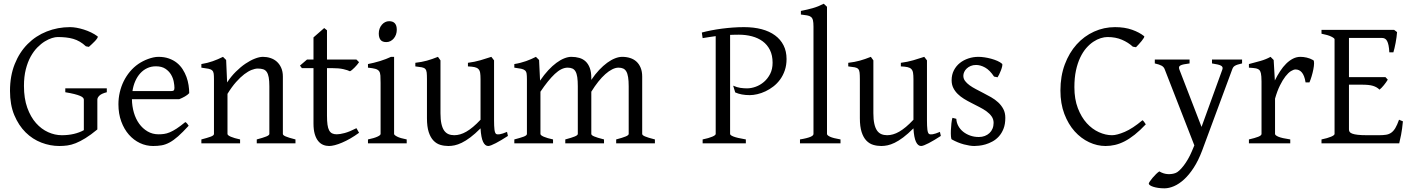

<svg xmlns="http://www.w3.org/2000/svg" viewBox="-20 -777 7657 1041"><path d="M508.8 -580.1Q512.2 -577.6 507.8 -570.6Q503.4 -563.5 495.4 -554.7Q487.3 -545.9 477.8 -537.4Q468.3 -528.8 461.9 -522.9L445.8 -525.9Q429.7 -541 412.6 -551Q395.5 -561 376.7 -566.4Q357.9 -571.8 336.9 -574Q315.9 -576.2 292 -576.2Q279.8 -576.2 261.5 -570.6Q243.2 -564.9 222.9 -552.5Q202.6 -540 182.6 -519.8Q162.6 -499.5 146.2 -470Q129.9 -440.4 119.9 -401.1Q109.9 -361.8 109.9 -311Q109.9 -243.2 127.9 -192.9Q146 -142.6 175.3 -109.6Q204.6 -76.7 241.2 -60.3Q277.8 -43.9 314.9 -43.9Q350.6 -43.9 380.6 -51Q410.6 -58.1 434.6 -71.3V-236.8Q434.6 -242.2 429.9 -247.3Q425.3 -252.4 413.8 -257.3Q402.3 -262.2 383.1 -267.1Q363.8 -272 334 -276.9V-297.9H559.1V-276.9Q531.2 -270 519.5 -259Q507.8 -248 507.8 -236.8V-75.2Q471.7 -45.4 443.1 -27.8Q414.6 -10.3 390.6 -0.7Q366.7 8.8 345.2 11.7Q323.7 14.6 301.8 14.6Q252.4 14.6 204.6 -3.7Q156.7 -22 118.9 -59.3Q81.1 -96.7 57.6 -152.6Q34.2 -208.5 34.2 -284.2Q34.2 -365.2 59.8 -429.4Q85.4 -493.7 129.9 -538.3Q174.3 -583 233.6 -606.4Q293 -629.9 359.9 -629.9Q376 -629.9 395.3 -626.5Q414.6 -623 434.6 -616.7Q454.6 -610.4 473.9 -601.1Q493.2 -591.8 508.8 -580.1Z M825.2 -417.5Q799.8 -417.5 778.6 -407.7Q757.3 -397.9 741 -380.1Q724.6 -362.3 713.6 -337.6Q702.6 -313 698.2 -283.2H907.2Q918.5 -283.2 922.1 -286.9Q925.8 -290.5 925.8 -300.8Q925.8 -314 922.1 -333.7Q918.5 -353.5 907.5 -372.3Q896.5 -391.1 876.7 -404.3Q856.9 -417.5 825.2 -417.5ZM1005.9 -272Q997.1 -262.2 982.4 -253.9Q967.8 -245.6 952.1 -239.3H695.3Q695.8 -201.2 705.8 -166.7Q715.8 -132.3 734.6 -106.2Q753.4 -80.1 780 -64.5Q806.6 -48.8 839.8 -48.8Q855 -48.8 869.4 -50.8Q883.8 -52.7 900.4 -59.6Q917 -66.4 937.3 -79.6Q957.5 -92.8 984.9 -115.2Q991.2 -111.8 995.8 -105.5Q1000.5 -99.1 1002.9 -95.2Q970.2 -59.6 945.6 -37.8Q920.9 -16.1 899.2 -4.4Q877.4 7.3 856.2 11Q835 14.6 810.1 14.6Q772.5 14.6 738.5 -1.5Q704.6 -17.6 678.7 -47.1Q652.8 -76.7 637.5 -118.4Q622.1 -160.2 622.1 -211.9Q622.1 -244.6 629.4 -276.4Q636.7 -308.1 650.6 -336.4Q664.6 -364.7 684.6 -388.7Q704.6 -412.6 730 -430.2Q740.7 -437.5 754.2 -444.6Q767.6 -451.7 782.2 -457Q796.9 -462.4 811.3 -465.6Q825.7 -468.8 838.9 -468.8Q870.6 -468.8 895.5 -460Q920.4 -451.2 939 -436.3Q957.5 -421.4 970.2 -401.6Q982.9 -381.8 991 -359.9Q999 -337.9 1002.4 -315.2Q1005.9 -292.5 1005.9 -272Z M1372.1 0V-21Q1407.2 -30.3 1423.8 -37.1Q1440.4 -43.9 1440.4 -50.8V-309.1Q1440.4 -338.9 1437 -357.4Q1433.6 -376 1426.3 -386.7Q1418.9 -397.5 1407 -401.4Q1395 -405.3 1377.9 -405.3Q1362.8 -405.3 1344.2 -397.9Q1325.7 -390.6 1304.4 -374.5Q1283.2 -358.4 1260 -332.3Q1236.8 -306.2 1213.4 -268.1V-50.8Q1213.4 -43.5 1231.7 -35.6Q1250 -27.8 1281.7 -21V0H1071.8V-21Q1104 -29.3 1122.1 -35.9Q1140.1 -42.5 1140.1 -50.8V-347.2Q1140.1 -366.2 1138.7 -377.4Q1137.2 -388.7 1130.6 -395Q1124 -401.4 1110.4 -404.3Q1096.7 -407.2 1071.8 -410.2V-429.7Q1105 -435.1 1133.3 -445.1Q1161.6 -455.1 1189 -468.8L1206.1 -451.7L1211.4 -330.1Q1232.9 -362.8 1258.8 -388.4Q1284.7 -414.1 1311 -431.9Q1337.4 -449.7 1362.1 -459.2Q1386.7 -468.8 1405.8 -468.8Q1426.8 -468.8 1446.3 -462.4Q1465.8 -456.1 1480.7 -442.9Q1495.6 -429.7 1504.6 -409.4Q1513.7 -389.2 1513.7 -361.8V-50.8Q1513.7 -43.9 1528.6 -37.4Q1543.5 -30.8 1582 -21V0Z M1926.8 -57.1Q1902.8 -39.6 1879.4 -26.1Q1856 -12.7 1834.7 -3.7Q1813.5 5.4 1795.4 10Q1777.3 14.6 1764.6 14.6Q1747.6 14.6 1732.2 8.3Q1716.8 2 1705.1 -12.5Q1693.4 -26.9 1686.5 -50.3Q1679.7 -73.7 1679.7 -107.9V-407.7H1616.7L1606.4 -421.4L1644.5 -454.1H1679.7V-574.2L1737.8 -625L1752.9 -612.8V-454.1H1912.6L1926.8 -439.9Q1922.4 -433.1 1915.8 -425.3Q1909.2 -417.5 1902.3 -410.6Q1895.5 -403.8 1888.9 -398.2Q1882.3 -392.6 1877.4 -390.6Q1865.7 -396.5 1841.8 -402.1Q1817.9 -407.7 1778.3 -407.7H1752.9V-149.9Q1752.9 -120.6 1755.6 -101.1Q1758.3 -81.5 1764.6 -70.1Q1771 -58.6 1781 -53.7Q1791 -48.8 1805.7 -48.8Q1822.8 -48.8 1848.6 -55.7Q1874.5 -62.5 1912.6 -82Z M1975.1 0V-21Q2008.3 -27.8 2025.9 -35.9Q2043.5 -43.9 2043.5 -50.8V-327.1Q2043.5 -352.1 2042.5 -367.4Q2041.5 -382.8 2035.2 -391.4Q2028.8 -399.9 2014.9 -403.8Q2001 -407.7 1975.1 -410.2V-429.7Q1990.2 -432.6 2007.1 -436.8Q2023.9 -440.9 2040.5 -446Q2057.1 -451.2 2072.3 -457Q2087.4 -462.9 2100.1 -468.8H2116.7V-50.8Q2116.7 -44.9 2133.1 -36.4Q2149.4 -27.8 2185.1 -21V0ZM2131.3 -615.7Q2131.3 -602.1 2127 -589.8Q2122.6 -577.6 2115 -568.6Q2107.4 -559.6 2097.2 -554.2Q2086.9 -548.8 2074.7 -548.8Q2052.7 -548.8 2043.2 -561Q2033.7 -573.2 2033.7 -595.7Q2033.7 -609.4 2038.1 -621.6Q2042.5 -633.8 2050.3 -642.8Q2058.1 -651.9 2068.1 -657Q2078.1 -662.1 2089.8 -662.1Q2131.3 -662.1 2131.3 -615.7Z M2733.9 -40Q2715.8 -28.3 2699.2 -18.3Q2682.6 -8.3 2668.5 -1Q2654.3 6.3 2643.6 10.5Q2632.8 14.6 2627 14.6Q2609.9 14.6 2599.1 -8.1Q2588.4 -30.8 2585.4 -81.1Q2555.2 -50.8 2530 -32Q2504.9 -13.2 2483.6 -2.9Q2462.4 7.3 2444.6 11Q2426.8 14.6 2411.1 14.6Q2388.2 14.6 2367.2 8.3Q2346.2 2 2330.1 -14.9Q2314 -31.7 2304.4 -61Q2294.9 -90.3 2294.9 -136.2V-347.2Q2294.9 -370.6 2293.5 -383.5Q2292 -396.5 2285.9 -403.1Q2279.8 -409.7 2267.1 -412.1Q2254.4 -414.6 2231.9 -417V-436.5Q2249.5 -438.5 2264.9 -441.4Q2280.3 -444.3 2294.7 -448.2Q2309.1 -452.1 2323.7 -457.3Q2338.4 -462.4 2354.5 -468.8L2368.2 -449.7V-163.1Q2368.2 -128.9 2373.3 -106Q2378.4 -83 2387.9 -69.3Q2397.5 -55.7 2411.4 -49.8Q2425.3 -43.9 2442.9 -43.9Q2458.5 -43.9 2474.9 -48.6Q2491.2 -53.2 2508.5 -63.2Q2525.9 -73.2 2544.9 -89.1Q2564 -105 2585.4 -127.9V-347.2Q2585.4 -369.1 2583.3 -382.3Q2581.1 -395.5 2573.7 -402.8Q2566.4 -410.2 2553 -413.1Q2539.6 -416 2517.1 -417V-436.5Q2552.2 -440.9 2584.5 -450.2Q2616.7 -459.5 2644 -468.8L2658.7 -449.7V-124Q2658.7 -93.8 2660.9 -74.7Q2663.1 -55.7 2669.9 -50.8Q2675.8 -46.9 2689.9 -49.1Q2704.1 -51.3 2729 -62Z M3320.8 0V-21Q3356 -30.3 3372.3 -37.1Q3388.7 -43.9 3388.7 -50.8V-309.1Q3388.7 -338.9 3385.5 -358.6Q3382.3 -378.4 3375.7 -389.6Q3369.1 -400.9 3358.6 -405.5Q3348.1 -410.2 3333.5 -410.2Q3317.4 -410.2 3299.3 -401.1Q3281.2 -392.1 3262.2 -375.2Q3243.2 -358.4 3223.9 -334.2Q3204.6 -310.1 3186 -279.8V-50.8Q3186 -43.9 3201.2 -37.4Q3216.3 -30.8 3254.9 -21V0H3044.9V-21Q3080.1 -30.3 3096.4 -37.1Q3112.8 -43.9 3112.8 -50.8V-309.1Q3112.8 -338.9 3109.9 -358.6Q3106.9 -378.4 3100.3 -389.6Q3093.8 -400.9 3083.3 -405.5Q3072.8 -410.2 3057.6 -410.2Q3024.4 -410.2 2988 -376Q2951.7 -341.8 2910.2 -279.8V-50.8Q2910.2 -43.5 2928.5 -35.6Q2946.8 -27.8 2978.5 -21V0H2768.6V-21Q2800.8 -29.3 2818.8 -35.9Q2836.9 -42.5 2836.9 -50.8V-347.2Q2836.9 -366.7 2835.2 -377.9Q2833.5 -389.2 2826.4 -395.3Q2819.3 -401.4 2805.7 -404.3Q2792 -407.2 2768.6 -410.2V-429.7Q2787.1 -432.6 2802.7 -436.8Q2818.4 -440.9 2832.5 -445.8Q2846.7 -450.7 2859.6 -456.5Q2872.6 -462.4 2885.7 -468.8L2902.8 -451.7L2908.2 -339.8Q2930.2 -372.1 2952.6 -396.2Q2975.1 -420.4 2997.1 -436.5Q3019 -452.6 3039.6 -460.7Q3060.1 -468.8 3077.6 -468.8Q3101.1 -468.8 3120.8 -463.1Q3140.6 -457.5 3155 -444.1Q3169.4 -430.7 3177.7 -408.7Q3186 -386.7 3186 -354V-343.8Q3206.5 -374.5 3228.5 -397.7Q3250.5 -420.9 3272.2 -436.8Q3293.9 -452.6 3314.7 -460.7Q3335.4 -468.8 3353.5 -468.8Q3377 -468.8 3396.7 -462.4Q3416.5 -456.1 3430.9 -442.9Q3445.3 -429.7 3453.6 -409.4Q3461.9 -389.2 3461.9 -361.8V-50.8Q3461.9 -43.9 3477.1 -37.4Q3492.2 -30.8 3530.8 -21V0Z M3789.6 0V-21Q3822.8 -27.8 3841.6 -35.9Q3860.4 -43.9 3860.4 -50.8V-581.1Q3842.3 -578.6 3824.5 -575.9Q3806.6 -573.2 3789.6 -570.3L3785.2 -600.6Q3808.6 -606.9 3836.2 -612.3Q3863.8 -617.7 3893.6 -621.6Q3923.3 -625.5 3953.9 -627.7Q3984.4 -629.9 4014.2 -629.9Q4066.9 -629.9 4109.4 -618.7Q4151.9 -607.4 4181.9 -585.4Q4211.9 -563.5 4228.3 -531.2Q4244.6 -499 4244.6 -457Q4244.6 -423.3 4235.1 -395.5Q4225.6 -367.7 4209.7 -345.9Q4193.8 -324.2 4173.3 -308.3Q4152.8 -292.5 4130.6 -282Q4108.4 -271.5 4086.2 -266.4Q4064 -261.2 4044.9 -261.2Q3999 -261.2 3966.3 -275.9L3955.1 -312.5Q3975.6 -303.2 3994.4 -300.5Q4013.2 -297.9 4030.3 -297.9Q4052.7 -297.9 4077.1 -306.6Q4101.6 -315.4 4122.1 -333Q4142.6 -350.6 4155.8 -376.5Q4168.9 -402.3 4168.9 -437Q4168.9 -477.1 4154.5 -505.9Q4140.1 -534.7 4115.2 -553Q4090.3 -571.3 4057.1 -580.1Q4023.9 -588.9 3986.3 -588.9Q3974.1 -588.9 3962.2 -588.6Q3950.2 -588.4 3938.5 -587.9V-50.8Q3938.5 -47.9 3942.4 -44.4Q3946.3 -41 3955.8 -37.1Q3965.3 -33.2 3981.9 -29.3Q3998.5 -25.4 4023.9 -21V0Z M4317.4 0V-21Q4338.4 -24.4 4352.5 -28.1Q4366.7 -31.7 4375 -35.4Q4383.3 -39.1 4387 -43Q4390.6 -46.9 4390.6 -50.8V-632.8Q4390.6 -654.8 4387.7 -667Q4384.8 -679.2 4377 -685.3Q4369.1 -691.4 4356 -693.6Q4342.8 -695.8 4322.3 -698.2V-717.8Q4357.4 -724.6 4386.7 -732.9Q4416 -741.2 4446.3 -756.8L4463.9 -740.2V-50.8Q4463.9 -43.5 4480.5 -35.6Q4497.1 -27.8 4537.1 -21V0Z M5081.1 -40Q5063 -28.3 5046.4 -18.3Q5029.8 -8.3 5015.6 -1Q5001.5 6.3 4990.7 10.5Q4980 14.6 4974.1 14.6Q4957 14.6 4946.3 -8.1Q4935.5 -30.8 4932.6 -81.1Q4902.3 -50.8 4877.2 -32Q4852.1 -13.2 4830.8 -2.9Q4809.6 7.3 4791.7 11Q4773.9 14.6 4758.3 14.6Q4735.4 14.6 4714.4 8.3Q4693.4 2 4677.2 -14.9Q4661.1 -31.7 4651.6 -61Q4642.1 -90.3 4642.1 -136.2V-347.2Q4642.1 -370.6 4640.6 -383.5Q4639.2 -396.5 4633.1 -403.1Q4627 -409.7 4614.3 -412.1Q4601.6 -414.6 4579.1 -417V-436.5Q4596.7 -438.5 4612.1 -441.4Q4627.4 -444.3 4641.8 -448.2Q4656.2 -452.1 4670.9 -457.3Q4685.5 -462.4 4701.7 -468.8L4715.3 -449.7V-163.1Q4715.3 -128.9 4720.5 -106Q4725.6 -83 4735.1 -69.3Q4744.6 -55.7 4758.5 -49.8Q4772.5 -43.9 4790 -43.9Q4805.7 -43.9 4822 -48.6Q4838.4 -53.2 4855.7 -63.2Q4873 -73.2 4892.1 -89.1Q4911.1 -105 4932.6 -127.9V-347.2Q4932.6 -369.1 4930.4 -382.3Q4928.2 -395.5 4920.9 -402.8Q4913.6 -410.2 4900.1 -413.1Q4886.7 -416 4864.3 -417V-436.5Q4899.4 -440.9 4931.6 -450.2Q4963.9 -459.5 4991.2 -468.8L5005.9 -449.7V-124Q5005.9 -93.8 5008.1 -74.7Q5010.3 -55.7 5017.1 -50.8Q5022.9 -46.9 5037.1 -49.1Q5051.3 -51.3 5076.2 -62Z M5430.7 -138.2Q5430.7 -103.5 5420.9 -78.9Q5411.1 -54.2 5395.5 -37.1Q5379.9 -20 5360.8 -9.8Q5341.8 0.5 5323.2 5.9Q5304.7 11.2 5288.3 12.9Q5272 14.6 5262.7 14.6Q5239.3 14.6 5206.3 5.9Q5173.3 -2.9 5140.6 -21Q5137.2 -22.5 5136 -36.9Q5134.8 -51.3 5135.5 -70.1Q5136.2 -88.9 5138.4 -107.9Q5140.6 -127 5144 -138.2L5165 -132.8Q5166 -112.3 5175.8 -94.2Q5185.5 -76.2 5201.9 -63Q5218.3 -49.8 5240 -42Q5261.7 -34.2 5287.1 -34.2Q5304.7 -34.2 5319.3 -39.8Q5334 -45.4 5344.7 -55.4Q5355.5 -65.4 5361.3 -79.6Q5367.2 -93.8 5367.2 -110.8Q5367.2 -130.4 5356.7 -145.5Q5346.2 -160.6 5329.1 -173.1Q5312 -185.5 5290.3 -196.5Q5268.6 -207.5 5246.1 -219.2Q5225.6 -229.5 5206.5 -241.2Q5187.5 -252.9 5172.6 -267.6Q5157.7 -282.2 5148.7 -300.3Q5139.6 -318.4 5139.6 -341.8Q5139.6 -372.1 5151.9 -395.8Q5164.1 -419.4 5184.3 -435.5Q5204.6 -451.7 5230.7 -460.2Q5256.8 -468.8 5284.7 -468.8Q5299.8 -468.8 5318.1 -466.1Q5336.4 -463.4 5354.2 -458.5Q5372.1 -453.6 5387.7 -446.8Q5403.3 -439.9 5413.1 -431.2Q5416 -428.2 5413.8 -418Q5411.6 -407.7 5407 -395.5Q5402.3 -383.3 5397 -372.6Q5391.6 -361.8 5388.7 -357.9L5369.6 -361.8Q5346.2 -397 5321 -410.9Q5295.9 -424.8 5272 -424.8Q5255.9 -424.8 5243.2 -419.4Q5230.5 -414.1 5221.4 -405.5Q5212.4 -397 5207.8 -386.7Q5203.1 -376.5 5203.1 -366.2Q5203.1 -350.6 5212.4 -338.1Q5221.7 -325.7 5236.8 -314.7Q5252 -303.7 5271.2 -293.7Q5290.5 -283.7 5311 -272.9Q5332 -262.2 5353.5 -250Q5375 -237.8 5392.1 -221.9Q5409.2 -206.1 5419.9 -185.8Q5430.7 -165.5 5430.7 -138.2Z M6192.4 -103Q6161.1 -69.8 6132.6 -47.1Q6104 -24.4 6077.4 -10.7Q6050.8 2.9 6025.1 8.8Q5999.5 14.6 5974.1 14.6Q5928.7 14.6 5885 -5.9Q5841.3 -26.4 5806.6 -64.9Q5772 -103.5 5750.7 -159.4Q5729.5 -215.3 5729.5 -286.1Q5729.5 -364.3 5753.2 -427.7Q5776.9 -491.2 5817.4 -536.1Q5857.9 -581.1 5911.6 -605.5Q5965.3 -629.9 6025.4 -629.9Q6078.1 -629.9 6117.9 -615.7Q6157.7 -601.6 6183.1 -581.1Q6186 -578.6 6181.6 -571.3Q6177.2 -564 6169.7 -554.7Q6162.1 -545.4 6153.6 -536.1Q6145 -526.9 6139.2 -521L6122.1 -523.9Q6097.2 -546.9 6063 -561.5Q6028.8 -576.2 5984.4 -576.2Q5967.8 -576.2 5948 -570.1Q5928.2 -564 5908.2 -550.8Q5888.2 -537.6 5869.6 -516.4Q5851.1 -495.1 5836.7 -464.8Q5822.3 -434.6 5813.7 -394.8Q5805.2 -355 5805.2 -304.2Q5805.2 -239.3 5824 -190.4Q5842.8 -141.6 5872.3 -109.1Q5901.9 -76.7 5938.2 -60.3Q5974.6 -43.9 6009.3 -43.9Q6035.6 -43.9 6078.1 -62Q6120.6 -80.1 6174.3 -125Q6176.8 -124 6179.4 -120.8Q6182.1 -117.7 6184.6 -114.3Q6187 -110.8 6189 -107.7Q6190.9 -104.5 6192.4 -103Z M6714.4 -433.1Q6699.7 -429.7 6690.4 -426.8Q6681.2 -423.8 6675.3 -420.2Q6669.4 -416.5 6666.3 -411.9Q6663.1 -407.2 6660.6 -399.9L6497.6 40Q6477.1 94.2 6451.9 132.8Q6426.8 171.4 6399.7 196Q6372.6 220.7 6345.2 232.4Q6317.9 244.1 6293.5 244.1Q6274.9 244.1 6259.3 241.7Q6243.7 239.3 6232.4 235.6Q6221.2 231.9 6214.8 227.3Q6208.5 222.7 6208.5 218.3Q6208.5 215.3 6214.4 206.5Q6220.2 197.8 6229 187.3Q6237.8 176.8 6247.8 167Q6257.8 157.2 6265.6 152.3Q6289.1 166 6312.3 167Q6335.4 168 6353.5 161.1Q6362.3 158.2 6374 147.5Q6385.7 136.7 6397.7 121.1Q6409.7 105.5 6421.1 85.7Q6432.6 65.9 6441.4 44.9L6455.6 11.2L6295.4 -399.9Q6291 -413.6 6278.3 -420.7Q6265.6 -427.7 6241.2 -433.1V-454.1H6429.7V-433.1Q6410.6 -430.7 6398.7 -428.2Q6386.7 -425.8 6380.1 -422.1Q6373.5 -418.5 6372.6 -413.1Q6371.6 -407.7 6374.5 -399.9L6494.6 -88.9L6607.4 -399.9Q6609.9 -407.2 6608.2 -412.4Q6606.4 -417.5 6599.9 -421.1Q6593.3 -424.8 6581.3 -427.5Q6569.3 -430.2 6551.3 -433.1V-454.1H6714.4Z M7100.6 -450.7Q7105 -447.8 7104.7 -433.6Q7104.5 -419.4 7100.8 -400.9Q7097.2 -382.3 7091.3 -362.8Q7085.4 -343.3 7079.6 -330.1H7058.6Q7055.7 -349.6 7050.3 -363.3Q7044.9 -377 7037.8 -385Q7030.8 -393.1 7022.2 -396.7Q7013.7 -400.4 7004.4 -400.4Q6993.7 -400.4 6979.2 -391.4Q6964.8 -382.3 6949.7 -363Q6934.6 -343.8 6919.7 -313.7Q6904.8 -283.7 6893.1 -242.2V-50.8Q6893.1 -43.5 6911.4 -35.6Q6929.7 -27.8 6975.6 -21V0H6751.5V-21Q6783.7 -28.3 6801.8 -35.4Q6819.8 -42.5 6819.8 -50.8V-335Q6819.8 -351.1 6818.8 -362.1Q6817.9 -373 6816.4 -379.9Q6814.9 -386.7 6812.7 -390.6Q6810.5 -394.5 6808.6 -397Q6805.2 -400.4 6801 -402.6Q6796.9 -404.8 6790.3 -406.2Q6783.7 -407.7 6774.4 -408.4Q6765.1 -409.2 6751.5 -410.2V-429.7Q6783.2 -438 6813.7 -446.5Q6844.2 -455.1 6868.7 -468.8L6885.7 -451.7L6892.1 -340.8Q6905.3 -367.7 6920.7 -391.1Q6936 -414.6 6953.6 -431.9Q6971.2 -449.2 6990.5 -459Q7009.8 -468.8 7030.8 -468.8Q7046.4 -468.8 7064.5 -464.8Q7082.5 -460.9 7100.6 -450.7Z M7586.4 -119.1Q7582.5 -77.1 7576.4 -45.7Q7570.3 -14.2 7566.4 0H7145V-21Q7178.2 -27.8 7197 -35.9Q7215.8 -43.9 7215.8 -50.8V-564Q7215.8 -569.8 7198 -578.6Q7180.2 -587.4 7145 -594.2V-615.2H7538.6L7554.7 -603Q7553.7 -590.3 7551.8 -575.2Q7549.8 -560.1 7546.9 -544.9Q7543.9 -529.8 7540.8 -516.1Q7537.6 -502.4 7534.7 -493.2H7512.7Q7511.7 -515.6 7508.5 -530.8Q7505.4 -545.9 7500.5 -554.9Q7495.6 -564 7488.5 -567.6Q7481.4 -571.3 7472.7 -571.3H7293.9V-358.9H7491.7L7504.4 -345.2Q7500.5 -338.4 7494.9 -330.6Q7489.3 -322.8 7483.2 -315.2Q7477.1 -307.6 7470.9 -301.3Q7464.8 -294.9 7459.5 -291Q7452.1 -298.3 7443.6 -303.2Q7435.1 -308.1 7424.1 -311.5Q7413.1 -314.9 7398.2 -316.4Q7383.3 -317.9 7362.8 -317.9H7293.9V-75.2Q7293.9 -67.9 7297.4 -62.3Q7300.8 -56.6 7311.5 -52.5Q7322.3 -48.3 7341.8 -46.1Q7361.3 -43.9 7393.6 -43.9H7456.5Q7479 -43.9 7494.9 -46.4Q7510.7 -48.8 7522.9 -57.4Q7535.2 -65.9 7545.2 -82.5Q7555.2 -99.1 7565.4 -127.9Z"/></svg>

Font: Gentium Plus CyrE
Style: Regular
Weight: 400
Designer: J. Victor Gaultney, Annie Olsen, Iska Routamaa, Becca Hirsbrunner
Foundry: SIL International
Version: Version 5.000